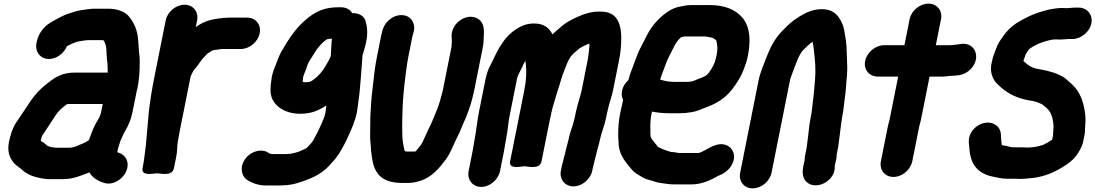

<svg xmlns="http://www.w3.org/2000/svg" viewBox="-20 -804 6035 1058"><path d="M641.2 -21C641.4 -22.2 642.1 -24.3 643.5 -27.1C653.5 -47.8 658.1 -63 668.1 -79.6C688.5 -113 702.5 -147.9 711.1 -191L733.7 -304C734.4 -307.4 736.4 -312.7 737.3 -317C744.4 -352.6 748.2 -390.3 749.3 -424.3C749.8 -450.7 751.5 -485 746.6 -511.9C744.8 -521.9 744.8 -541.2 743.4 -557.9L741 -586.2C739.6 -598.5 739 -607.6 736.9 -616.2L732.4 -634.2C724.9 -663.7 706.3 -696 687.7 -716.7C662.8 -742.7 623 -756 574.9 -756H511.9C501 -756 488.2 -756.4 476.1 -754.8C441.8 -750 410.1 -747.6 374.6 -734.3C357.6 -728.6 340.2 -724.2 318.4 -712.5L303.5 -704.8C289.8 -698.1 267.4 -684.8 255.5 -677.8C222.8 -658.6 191.7 -619.4 182.8 -575L181 -566C171.7 -519.4 202 -479 249.6 -479C293.3 -479 332.5 -510.9 348.8 -549.3C350.7 -550.4 352.1 -551.1 353.8 -551.9L373.8 -561.9C385.9 -567.4 403.8 -574.6 416.1 -576.3C436.4 -579.9 455.4 -583 475.4 -583H540.4C544.3 -583 548.1 -582.5 551.1 -581.3C556.5 -573.3 559.3 -565 563.9 -549.8C568.5 -525.4 566.2 -489.5 572 -455.5L573 -437.4C573.1 -425.2 573.5 -414.8 573.4 -404H391.7C325.3 -404 287.7 -381 245.7 -348.4C204.5 -316.6 175.1 -287.2 145.9 -243.5L129 -217.8C108.8 -189 88.2 -156 69.4 -129.2C49.8 -101.1 36.8 -59.2 29.2 -21C18.6 31.9 34.4 70 59.2 96.8C73.5 111.8 91.2 121.8 100.3 130.5C126 155 162.4 170.4 204.3 177.6L220.6 180.6C228.6 182.1 238.1 183 247.5 183H328.5C382.5 183 428.1 163.5 472.3 146C489.6 175.1 518.8 193.3 554.3 204C603.5 219.2 654.3 183.1 673.1 145C698.9 92.5 672.2 48.9 635.2 37.9C632.1 37 630 36.5 627.9 35.7C627.4 34.6 627 33.5 626.6 31.9L630.3 13.7C633.6 3.3 639 -9.8 641.2 -21ZM205.6 -33C207.4 -42 210.9 -53.7 212.6 -56.8C213.3 -57.7 214.3 -59 215 -60.2C231.9 -87 253.2 -116.1 272.3 -147L286.2 -168.2C302.8 -191.8 309.5 -198.5 335.8 -220.4C339.7 -223.2 346.3 -227.9 350.8 -231H546.1L536.2 -181.6L531.7 -167.6C528.8 -159.7 525.2 -152.3 519.9 -144.2C498.1 -110.3 483.5 -71.2 470.1 -32L452.5 -20.9C442.5 -15.5 436.9 -13.7 427.5 -9.7C402.8 0.7 384.6 10 363 10H288C285.5 10 282.7 9.8 280.4 9.4L263 6.2C254.4 5.5 238.5 -1.1 235.6 -4.7C228.9 -13.1 219.6 -18 207.8 -25.5C207.2 -26 205.2 -27.3 204.2 -28.1C204.6 -29.3 205.3 -31.3 205.6 -33Z M783.8 -3.6C778 36.4 775.3 73.4 768.2 109L765.4 123C756.2 169.4 828.8 151 845.9 151C863.5 151 929.2 169.4 938.4 123L951.2 59C958.2 24.1 955 0.1 960.5 -27.5C963.4 -45.6 966.4 -62 970 -80L1030.6 -383.7C1031.7 -387 1038.7 -399.5 1043.7 -410.7C1063.4 -435.3 1073 -448.2 1092 -475.3C1100.9 -486.9 1108.9 -493.5 1123.4 -508.9C1135.7 -516.6 1145.8 -523.7 1150.1 -525.6C1156.1 -528.3 1172.2 -529.4 1190.4 -532.3L1200.7 -534H1306.6C1354.4 -534 1401.3 -572.5 1410.9 -620.5C1420.5 -668.5 1388.9 -707 1341.1 -707H1246.1C1238.2 -707 1232.9 -706.8 1223.7 -706C1215.4 -705.9 1208.2 -705.3 1198.7 -703.7L1183 -701.8C1176.4 -701 1171.5 -699.6 1164.2 -698.8C1131.3 -693.9 1100.6 -682.3 1077.2 -667L1058.8 -655L1066.1 -692C1075.6 -739.4 1044 -778 996.8 -778C949.6 -778 902.6 -739.4 893.1 -692L829.3 -372C817 -310.5 807.3 -248.5 800.4 -191.6C795.4 -129.9 788.9 -66.7 783.8 -3.6Z M1803.1 -497.2C1795.9 -476 1790 -467.9 1774.7 -441.7C1758 -411.7 1736 -386 1710.9 -367.8C1694.6 -355.3 1688.9 -351 1669.1 -351C1660.8 -351 1652.6 -351.3 1648 -352.4C1648.7 -358.9 1649.3 -366.2 1650 -375.6L1652.2 -386.7C1653.4 -390.6 1655.8 -396.8 1658.5 -402.4C1666.6 -419.7 1675.5 -451.7 1681.2 -461.4C1694 -481.5 1713.5 -514.5 1726.5 -533.2C1741.8 -553 1763.9 -577.4 1781.8 -587.7C1785.3 -588.7 1797.9 -590.5 1809 -590.9C1805 -557.4 1805.5 -528 1803.1 -497.2ZM1568.6 44C1564.3 44.6 1559.2 45 1556 45H1480.4C1476.6 44.3 1471.5 43.3 1464.5 41.8C1429.8 13.1 1369.5 25.1 1336.3 65.2C1299.2 110.1 1308.2 161.7 1338.5 185C1360.2 200.5 1399.8 218 1441.5 218H1521.5C1528.7 218 1533.7 217.8 1542 217C1595 216.4 1642.1 198.1 1680 183.1C1723 167 1761.1 143.6 1793 110C1803.3 99.2 1811.8 89.6 1826.5 72.6C1852.9 40.6 1869.9 5.2 1887.1 -27.1C1887.4 -27.6 1887.9 -28.6 1888.2 -29.3C1903.9 -65.4 1923.9 -103.2 1938.1 -151.3C1948.4 -183.5 1949.5 -205.9 1953.5 -233.3C1966.5 -318.8 1970.3 -415.2 1977.6 -498.3C1979.2 -503.9 1981.2 -510.5 1983.1 -516.8L1990.2 -542.5C1993.4 -552.7 1996.4 -564.3 1997.6 -574L2000 -586C2002.2 -597.1 2003.3 -608.4 2003.3 -619.9C2003.3 -639.7 2003 -658.7 1995.8 -681.5C1990.5 -712.6 1962.3 -733 1920.5 -731.5C1909.1 -752.7 1885.7 -764 1857.5 -764H1847.5C1773.3 -764 1728.1 -745.3 1677.9 -706.2C1626.8 -665.2 1592.4 -621.1 1557.7 -565.4C1539.4 -534.4 1521.8 -509.5 1507.9 -468.7C1496.4 -436.8 1479.6 -406.4 1474.9 -359.6L1471.7 -333.7C1468.5 -297.1 1471.5 -268.3 1489.7 -242.4C1519.7 -197.5 1586.4 -166.9 1675.8 -180.3C1713.3 -185.9 1748.1 -202.5 1778.5 -222.7C1775.1 -199.4 1775 -188 1769.8 -168.5C1759.4 -136.9 1744.5 -105.1 1730.2 -76C1721.9 -59 1713.8 -46.8 1704 -27.2C1694.8 -13.9 1683.4 -3.3 1671.5 9.8C1666.3 15.7 1650.8 20.2 1623.5 33C1610.4 36.9 1592.9 41.3 1577.1 44Z M2132.2 -700.6C2111.7 -685.7 2096.9 -666 2089.4 -642.6L2086.1 -631C2083.3 -620.7 2081.3 -612.7 2079.8 -605L2058 -496C2044.5 -428.5 2042.1 -392.9 2034.2 -326.2C2026.8 -273.4 2023.9 -218.4 2021.5 -176.5C2019.5 -144.7 2020.9 -101.5 2019.7 -71.8C2019 -39.2 2020.7 -22.3 2023.4 2.7L2024.6 26.6C2025.8 39.6 2027.2 50.2 2029.3 61.8C2034.2 89.9 2037.4 115.9 2056 143.9C2079.8 184.7 2129.9 204 2192.3 204H2230.3C2255.5 204 2276.9 198 2295 192.8C2361.2 172.2 2401.5 120.9 2435.6 76.2C2466.1 35.6 2484.1 -21.5 2503.8 -56.5C2515 -76.5 2529.5 -118.4 2537.8 -134.6C2548.9 -156.6 2554.3 -175.6 2563 -197.5C2577.7 -237.6 2588 -280.8 2596.5 -323L2639 -536C2642.6 -553.9 2644.8 -569.5 2645.1 -583.3L2645.5 -599.6C2648.5 -635.4 2649.4 -679.7 2612.5 -701.2C2569.9 -726 2515.7 -703.9 2487.8 -665C2474.3 -646.1 2466.7 -623 2468.8 -600C2469.7 -589.6 2469.4 -585.2 2469.9 -573.4L2468.8 -558.9C2468.4 -554.1 2468.1 -549.9 2467.8 -545.2L2419.5 -303C2411.9 -275.9 2405.6 -248.2 2397.4 -226L2388.6 -200.9C2376.7 -174.2 2362.4 -134 2350.5 -111.7C2337.9 -87 2322.3 -50.7 2309.8 -24C2299.5 -4.1 2296.3 -0.5 2282 16.1C2270.3 29.6 2272.2 31 2264.8 31H2220.8C2218.3 30.5 2215.4 29.9 2209.8 28.5C2207.9 21.2 2205.5 9.7 2203.5 -1.1C2196.7 -34.9 2196.6 -61.9 2196.3 -103.9C2196.8 -182 2198.5 -250.8 2208.6 -338.8C2217.8 -405.2 2219.1 -436.3 2231 -496L2252.8 -605C2253.2 -607 2253.9 -609.7 2255.7 -615.3L2259.1 -626.9C2265.6 -650.1 2262.7 -672 2251.5 -689.9C2229.3 -725.4 2176.6 -732.7 2132.2 -700.6Z M3075.4 113 3070.8 136C3061.5 183 3092.2 223 3140 223C3187.7 223 3234.5 183 3243.8 136L3247.6 117C3249.7 106.8 3254.6 92.2 3257.8 76C3259.9 65.8 3263.8 55.9 3267 40C3271.2 19.2 3280.7 -8.6 3285.8 -34C3293.3 -71.6 3311.2 -111 3320.5 -158L3325.7 -184C3327.1 -191 3329.8 -199.5 3331.5 -208C3337.9 -240 3350.3 -266.7 3358.3 -307L3390.8 -470C3393.2 -481.9 3395.2 -493.5 3396.9 -505.6L3400.7 -534.7C3400.7 -535 3400.8 -535.7 3400.8 -536.1C3406.9 -617.3 3411.7 -740 3292.7 -740H3275.7C3238.6 -740 3203.6 -728.7 3175.6 -716.7C3136 -700.2 3095.9 -680.1 3062 -648L3047.2 -635.7C3039 -628.8 3033.1 -623.1 3024.6 -614.6C3022.3 -618.8 3019.6 -623.3 3016.5 -628.2C2998.7 -655.4 2971.5 -671.5 2937.4 -673.9C2897.3 -677.1 2865.5 -667.7 2836.2 -650.9C2803.6 -631.7 2767.9 -600.3 2746.9 -564.4C2719.1 -526.9 2703.3 -484.3 2683.8 -447.4C2670.6 -424.6 2660.8 -394.6 2655.3 -367L2618.3 -182C2608.9 -134.5 2604.7 -83.8 2596 -40C2591.7 -18.6 2587.7 11.7 2584 30L2562.3 139C2552.8 186.2 2584.7 226 2631.9 226C2679.5 226 2725.9 185.6 2735.3 139L2757 30C2761.5 7.5 2765.2 -21.1 2769.6 -43C2777 -80 2780 -115.5 2784.5 -147.7L2828.3 -367C2832.1 -386.4 2836.6 -391.5 2846.3 -412.1L2856.2 -431.8C2856.3 -432.1 2856.5 -432.6 2856.7 -432.9L2863.7 -448.5C2866.7 -454.7 2870.7 -462.5 2874.9 -469.8C2880.2 -436.1 2882 -397.1 2876.5 -353.1C2875.7 -349.1 2874.8 -343.3 2874.2 -336.5L2872.1 -326.2C2870.7 -315.3 2869.5 -308.1 2867.5 -298L2791 85C2781.5 132.9 2856.4 111.5 2870.8 112C2888.4 112.6 2954.6 132.2 2964 85L3007.2 -131C3011.4 -152.1 3015.8 -172.8 3020.6 -193.2C3029.3 -230.8 3041.7 -264.2 3052.2 -302.2C3065.4 -339.9 3076.5 -385.6 3089.3 -415.3C3098.9 -437.5 3102.7 -451.8 3111.3 -469L3124 -491C3128.4 -495.8 3132.7 -500.8 3137.7 -506.7C3144.7 -513.8 3156.7 -522.3 3170.3 -535.1C3181.5 -544.2 3215.3 -560.6 3228.2 -563.6C3228.1 -550.9 3226.9 -535.4 3224.9 -520.2L3221.3 -492.1C3220.4 -484.4 3219.3 -477.4 3217.8 -470L3185.7 -309C3178.3 -272 3161.8 -229.5 3152.7 -184L3148.1 -161C3146.8 -154.4 3145.2 -147.6 3143 -140L3136.1 -115C3127.6 -91.7 3118.4 -62.3 3113.2 -36C3109.9 -19.6 3098.7 16.4 3094 40L3092.6 47C3090.2 54 3086.8 66 3084.8 76C3082.7 86.7 3077.3 103.6 3075.4 113Z M3676.7 33.1C3652 26.3 3626.1 16.3 3605.7 5.4L3575.2 -32.7C3571.3 -37.6 3570.2 -40.5 3565.6 -49.7C3563.9 -56.8 3563.7 -68.9 3563.9 -87C3563.2 -122.9 3563.4 -149.4 3572.5 -189.3C3598.7 -183.8 3631.2 -180 3662.9 -180H3728.9C3748.7 -180 3765.6 -181.7 3784.5 -185.2C3822.3 -189.3 3854 -206.6 3875.9 -214.7C3911.4 -227.1 3942 -243.3 3971.9 -268C4005.5 -294.8 4027.4 -328.3 4047.6 -359.8C4069.3 -392.8 4080.7 -427.1 4093.5 -464.5C4093.6 -464.9 4093.9 -465.8 4094.1 -466.4C4120 -565.5 4116.8 -655.8 4068.5 -709.4C4032 -751.1 3972.8 -776 3891.9 -776H3784.9C3770.7 -776 3757.1 -774.3 3741.2 -770.4L3720.8 -766.5C3700.6 -762.1 3681.9 -753.7 3662.1 -741.1C3620.1 -713.7 3584.1 -676 3556.9 -631.4C3541.3 -605.4 3527.5 -573.3 3514.3 -550.3C3498.9 -521.4 3488.1 -493 3476.2 -460.7C3466 -429.7 3452 -401.2 3442.6 -362.3C3424.7 -346.8 3412.1 -326.2 3407.7 -304C3404 -285.7 3405.5 -269.4 3413.6 -253.3L3412.8 -249.5C3408.8 -232.4 3405.1 -215.6 3401.8 -199.5C3384.4 -126.8 3384.8 -62.3 3389.2 -6.2C3393.8 44.4 3417.8 76.4 3441.2 105.7L3454.8 122.7C3461.2 130.6 3467.3 137.1 3474.4 143C3486.9 154.8 3504.8 162.6 3514 169.2C3529.5 180.3 3551.6 186.6 3571 191.3C3587.1 195.6 3602.7 203.8 3631.7 205.9C3648.4 207.9 3667.6 212 3691.7 212H3794.7C3814.2 212 3832.4 208 3844.1 205.3C3876 197.7 3908.8 181.6 3934.7 166.4C3960.2 157.3 3996 137.7 4014.2 101.2C4039.7 50.3 4016.4 6.2 3977.4 -6.1C3938.3 -18.3 3900.5 3.8 3866.2 22.8C3851.3 30.9 3836 39 3829.2 39H3723.2C3713.2 39 3698.8 33.9 3676.7 33.1ZM3750.4 -603H3868.2C3884.6 -600 3886.1 -600 3904.8 -596.2L3919.5 -588C3921.5 -586.7 3921.9 -586.6 3926.9 -581.9C3929.1 -573.8 3929.5 -566.5 3931.8 -555.3C3934.1 -543.2 3932.9 -520.2 3928.4 -498C3926.1 -486.2 3922 -472.9 3918 -459.7C3907.9 -434.5 3888.6 -402.5 3874.3 -390.7C3859.8 -378.6 3834.3 -372.9 3802.4 -358.4C3795.8 -355.4 3780.7 -353 3763.5 -353H3694.5C3666.3 -353 3640.5 -357.8 3617.7 -365.7C3620.1 -373.2 3622.8 -381.6 3625.1 -387.9L3642.4 -434.2C3656.2 -475.3 3669.7 -498.3 3689.1 -536.7C3703.2 -564.8 3713.3 -582.8 3733.1 -598.8C3742.3 -601.2 3749.1 -603 3750.4 -603Z M4424.8 10.8 4416.4 53C4414.5 62.5 4413.7 70.2 4413.5 81.1C4412.5 84.7 4410.7 91.8 4409.6 97L4406.6 112C4399.3 148.7 4402.7 181.5 4428.5 202.1C4483 245.8 4585.7 189.6 4579.8 111.3L4582.6 97C4584.9 85.8 4591.3 65.6 4590.2 49L4598.6 7C4598.7 6.7 4598.8 6.1 4598.8 5.7C4605.6 -40.7 4608.7 -75.8 4614.8 -119.4L4619.9 -154.7C4622.4 -167.5 4624.9 -181.6 4626.4 -192.6L4630.4 -222.7C4631.9 -234.1 4632.4 -244.1 4634.7 -259.1C4642.4 -306.8 4642.2 -342.8 4646.9 -385.7C4649.7 -423.1 4649 -448.1 4646.9 -483.9C4645.9 -527.8 4644.7 -571.9 4635.9 -614.2C4631.5 -639.5 4628.9 -662.3 4614.3 -688.1C4600.3 -714.2 4579.7 -742.3 4538.6 -750.5C4493.6 -759.6 4448.6 -746.8 4415.2 -729.7C4392.2 -717.6 4380.6 -711.3 4356.9 -694.1C4325.5 -671.3 4311.4 -654.1 4288.5 -631.5C4248.4 -590 4226.4 -545.8 4204.3 -490.4C4190 -450.4 4170 -410.5 4159.7 -359L4058.7 147C4049.1 194.8 4079.8 234 4127.8 234C4175.8 234 4222.1 194.8 4231.7 147L4332.7 -359C4334.5 -368.2 4337 -376.5 4340.5 -385.3C4360.9 -438.9 4378.4 -495.6 4402.7 -524.8C4424.1 -544.6 4439.5 -562.9 4457.7 -573.6C4460.7 -557.8 4463.9 -542.4 4465.4 -522.9C4471.3 -473.4 4476 -419.5 4471.3 -366.5C4466.8 -325 4466.1 -290.7 4460 -250.3C4455.4 -210.9 4453.8 -189.2 4446.3 -152C4439.2 -116.1 4436.1 -78.1 4432.2 -46C4430.1 -35 4429.8 -23.9 4428.6 -18C4426.8 -9 4426.5 -1 4424.8 10.8Z M4992.3 -698 4963.8 -555H4851.8C4803.9 -555 4756.9 -515.4 4747.4 -468C4737.9 -420.1 4769.9 -382 4817.3 -382H4929.3L4881.3 -142C4880 -135.3 4875.5 -122.6 4873 -110L4834.2 84C4824.7 131.8 4855.4 171 4903.4 171C4951.4 171 4997.7 131.8 5007.2 84L5046 -110C5047.2 -116.1 5051.7 -128.7 5054.3 -142L5102.3 -382H5175.3C5191.3 -382 5206.9 -386 5221.1 -386C5233.2 -386 5242.7 -386.8 5257.1 -389.2L5268.2 -390.2C5292.7 -394.5 5315 -407.4 5332.3 -426.8C5388.2 -489.6 5350.7 -574 5273.8 -561.6L5262.2 -559.6C5247.6 -557 5229 -556.5 5217.2 -555H5136.8L5165.3 -698C5174.8 -745.4 5143.2 -784 5096 -784C5048.8 -784 5001.8 -745.4 4992.3 -698Z M5601.7 182C5622.6 182 5642.7 179.4 5658 177.9L5678.4 175.9C5678.7 175.8 5679.3 175.8 5679.7 175.7C5744.7 166 5796.7 141.8 5844.6 111.2C5866.1 97.4 5891.1 80.2 5910.3 53.8C5924.6 34.6 5942.6 7.1 5949 -25L5953.2 -46C5955.4 -57.3 5958.5 -69.7 5958.5 -79.9C5958.5 -103.2 5963.4 -136.9 5960.9 -165C5954.1 -232.9 5934.8 -295.3 5889 -337.6C5874.2 -351.9 5867.3 -355.9 5857.9 -365.2C5843.6 -379.5 5828.8 -385.4 5815.3 -391.9C5776.4 -410.5 5733.1 -417.8 5687.1 -426.5C5665.6 -431.7 5645.3 -444.6 5630 -458.6C5626.3 -462.2 5622.5 -465.1 5619.4 -467.7L5619.7 -469.4C5622.2 -476.9 5627.9 -491.2 5632.1 -504.3C5639.4 -516 5647.3 -529.7 5650.8 -533.3C5652.4 -534.1 5654 -535.1 5655.5 -536.2C5669.8 -546.9 5684.9 -555 5704.6 -564.1C5736 -575.1 5767.5 -587 5799.2 -587C5804.7 -587 5811.9 -586 5819 -586C5837.6 -586 5855.6 -589 5866.6 -589H5889.6C5936.2 -589 5984.3 -627.4 5993.8 -675C6003.2 -722.2 5971.3 -762 5924.1 -762H5901.1C5885.6 -762 5871.9 -759.2 5859.4 -759C5851.8 -759.5 5841.2 -760 5833.7 -760C5822 -760 5810.7 -759.3 5799.7 -757.7C5777.6 -754.7 5756.5 -751.9 5728.7 -742.8C5671.9 -727.3 5623.5 -703.2 5577.6 -674C5548.8 -654.9 5524.9 -629.6 5505.7 -601.3C5492.6 -583.4 5477.2 -561.8 5467.5 -532C5458.9 -511.4 5450.5 -487.8 5445.2 -461.9C5430.7 -407.6 5451.4 -364 5477.1 -339.6C5519.1 -298.5 5570 -265.4 5646.8 -251.4C5647.3 -251.3 5648.2 -251.2 5648.9 -251.1C5676.8 -248.5 5703.1 -239.4 5724.2 -228.2C5728.7 -223.3 5737.2 -217 5740.9 -214.2C5764 -196.4 5777.8 -171.2 5782.9 -133.1L5785.5 -113.1C5785.9 -100.1 5782.9 -78.8 5782.5 -57.6L5777.8 -34.1C5764.3 -24.8 5747.4 -15.1 5730.6 -6.6C5705.6 2.3 5674.2 8.9 5642.2 9C5633.9 8.4 5624.5 8 5614.4 8H5564.4C5560.9 8 5559.4 7.6 5557.1 7.3L5545.3 5.5C5538.3 3.3 5526.4 0.3 5515.7 -1.6C5497.2 -5 5501.1 2.2 5497.2 -30.9L5495.2 -65.6C5493.1 -88.5 5482.1 -106.1 5464.1 -117.3C5406.4 -153.4 5312.2 -97.4 5318.6 -18.1L5321.8 15.8C5327.9 99.8 5366.2 152.7 5451.9 169.6C5475.3 173.4 5495.8 181 5529.9 181H5579.9C5588.3 181 5594.7 182 5601.7 182Z"/></svg>

Font: Smoothie
Style: BdIt
Weight: 700
Foundry: Cannot Into Space Fonts
Version: Version 0.8